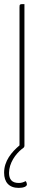

<svg xmlns="http://www.w3.org/2000/svg" viewBox="-27 -720 207 935"><path d="M92 -700C69 -700 68 -700 68 -684V-12C29 21 -7 64 -7 121C-7 167 17 195 64 195C88 195 105 188 104 177C104 173 101 165 98 162C86 168 78 171 64 171C31 171 17 153 17 122C17 74 49 30 79 6C86 1 92 -2 92 -10Z"/></svg>

Font: Yanone Kaffeesatz Extra Light
Style: Regular
Weight: 200
Designer: Yanone (Cyrillic: Daniel Pouzeot & Huerta Tipografica)
Foundry: Yanone
Version: Version 1.100;PS 001.100;hotconv 1.0.70;makeotf.lib2.5.58329